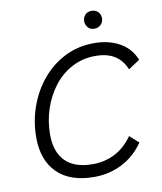

<svg xmlns="http://www.w3.org/2000/svg" viewBox="-96 -975 895 1060"><g transform="rotate(-10 351.0 -445.0)"><path d="M624 -136Q575 -65 503 -28.5Q431 8 347 8Q212 8 140 -63Q68 -134 68 -261Q68 -352 97.5 -434.5Q127 -517 181 -581.5Q235 -646 309 -683Q383 -720 472 -720Q554 -720 615 -686Q676 -652 702 -586L638 -544Q617 -596 575 -622.5Q533 -649 467 -649Q395 -649 335.5 -617.5Q276 -586 234 -531.5Q192 -477 169 -408Q146 -339 146 -264Q146 -167 197.5 -115Q249 -63 351 -63Q418 -63 475 -92Q532 -121 574 -181ZM489 -798Q466 -798 453 -813Q440 -828 440 -848Q440 -869 453.5 -883.5Q467 -898 490 -898Q513 -898 526.5 -883.5Q540 -869 540 -848Q540 -828 526 -813Q512 -798 489 -798Z"/></g></svg>

Font: Livvic
Style: Italic
Weight: 400
Italic angle: -10°
Designer: Jacques Le Bailly, Baron von Fonthausen
Version: Version 1.001; ttfautohint (v1.8.2)